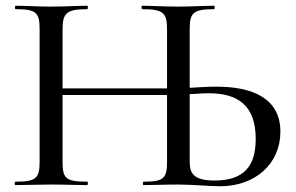

<svg xmlns="http://www.w3.org/2000/svg" viewBox="-20 -645 1032 669"><path d="M735 -343C703 -343 670 -341 641 -339V-544C641 -601 654 -613 726 -613C729 -613 729 -625 726 -625C693 -625 647 -622 602 -622C549 -622 508 -625 476 -625C472 -625 472 -613 476 -613C551 -613 562 -599 562 -542V-337H198V-542C198 -599 211 -613 284 -613C287 -613 287 -625 284 -625C250 -625 208 -622 156 -622C110 -622 68 -625 35 -625C31 -625 31 -613 35 -613C106 -613 118 -601 118 -544V-81C118 -23 105 -12 34 -12C30 -12 30 0 34 0C67 0 110 -2 156 -2C208 -2 249 0 284 0C287 0 287 -12 284 -12C209 -12 198 -23 198 -81V-314H562V-81C562 -23 550 -12 480 -12C477 -12 477 0 480 0C514 0 555 -2 601 -2C646 -2 713 4 747 4C870 4 957 -75 957 -186C957 -303 859 -343 735 -343ZM727 -16C654 -16 641 -42 641 -81V-317C662 -318 686 -320 708 -320C807 -320 871 -279 871 -161C871 -66 830 -16 727 -16Z"/></svg>

Font: Cormorant Infant Book
Style: Regular
Weight: 500
Designer: Christian Thalmann (Catharsis Fonts)
Version: Version 1.000;PS 002.000;hotconv 1.0.88;makeotf.lib2.5.64775